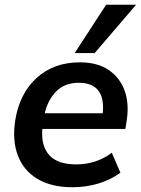

<svg xmlns="http://www.w3.org/2000/svg" viewBox="-20 -777 592 807"><path d="M285 10Q196 10 137.5 -25Q79 -60 55 -123.5Q31 -187 44 -271Q62 -384 134 -449.5Q206 -515 316 -515Q389 -515 436.5 -483Q484 -451 504 -395.5Q524 -340 512 -267L507 -235H158Q152 -164 187 -125Q222 -86 301 -86Q340 -86 377.5 -97.5Q415 -109 450 -135L486 -51Q445 -21 393 -5.5Q341 10 285 10ZM311 -429Q252 -429 216.5 -393Q181 -357 168 -301H412Q424 -429 311 -429ZM294 -554 426 -757H552L378 -554Z"/></svg>

Font: Mulish
Style: Bold Italic
Weight: 700
Italic angle: -9°
Designer: Vernon Adams
Foundry: Vernon Adams
Version: Version 3.603; ttfautohint (v1.8.3)